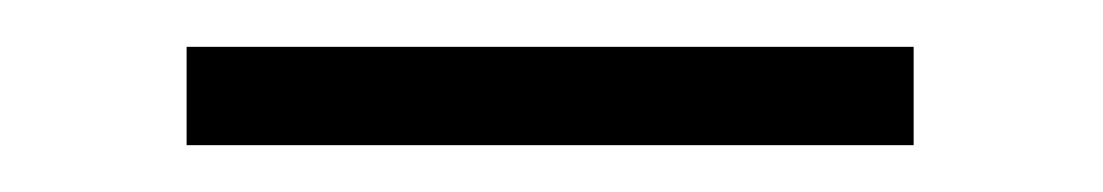

<svg xmlns="http://www.w3.org/2000/svg" viewBox="-20 -266 471 82"><path d="M59.7 -204V-246H370.2V-204Z"/></svg>

Font: Playfair 9pt Light
Style: Regular
Weight: 300
Designer: Claus Eggers Sørensen
Foundry: Claus Eggers Sørensen
Version: Version 2.001;gftools[0.9.30]